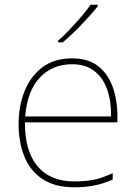

<svg xmlns="http://www.w3.org/2000/svg" viewBox="-20 -786 580 816"><path d="M287 -538Q355 -538 397 -505Q439 -472 459 -416.5Q479 -361 479 -291V-266H86Q85 -145 139 -80Q193 -15 296 -15Q344 -15 378.5 -22Q413 -29 459 -50V-23Q421 -6 382.5 2Q344 10 296 10Q213 10 160.5 -25Q108 -60 83.5 -121Q59 -182 59 -259Q59 -334 84 -397.5Q109 -461 159.5 -499.5Q210 -538 287 -538ZM287 -513Q203 -513 149.5 -456.5Q96 -400 87 -291H452Q453 -357 435 -407Q417 -457 380 -485Q343 -513 287 -513ZM395 -759Q382 -742 364.5 -722.5Q347 -703 327.5 -682.5Q308 -662 287.5 -642.5Q267 -623 247 -606H226V-612Q249 -632 275.5 -660Q302 -688 326.5 -716.5Q351 -745 365 -766H395Z"/></svg>

Font: Noto Sans Armenian Thin
Style: Regular
Weight: 250
Version: Version 2.007